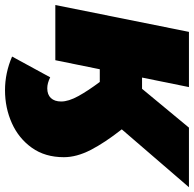

<svg xmlns="http://www.w3.org/2000/svg" viewBox="-26 -564 793 786"><g transform="rotate(90 371.0 -170.5)"><path d="M347 206Q276 206 209 177L294 21Q318 33 339 33Q365 33 379 18Q393 3 393 -24Q393 -54 371 -94Q349 -134 313 -182H261L224 0H-2L108 -547H334L295 -355H341L500 -547H744L507 -272Q562 -202 591.5 -144.5Q621 -87 621 -35Q621 42 582.5 96Q544 150 481.5 178Q419 206 347 206Z"/></g></svg>

Font: Montserrat Black
Style: Italic
Weight: 900
Italic angle: -11.3°
Designer: Julieta Ulanovsky
Foundry: Julieta Ulanovsky
Version: Version 9.000; ttfautohint (v1.8.4.7-5d5b)